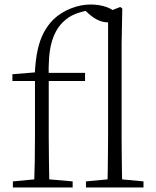

<svg xmlns="http://www.w3.org/2000/svg" viewBox="-20 -831 690 851"><path d="M37 0V-27L154 -38H176L302 -27V0ZM131 0Q133 -56 134 -113Q135 -170 135 -226V-472H35V-502L158 -512L134 -500Q137 -565 147 -610Q157 -655 174.5 -687.5Q192 -720 217 -745Q251 -777 295 -794Q339 -811 382 -811Q422 -811 455.5 -798.5Q489 -786 496 -764Q495 -751 484 -741.5Q473 -732 456 -732Q437 -732 415.5 -741.5Q394 -751 371 -772L354 -788V-799H383V-787Q344 -781 313.5 -769Q283 -757 257 -731Q224 -698 208.5 -642Q193 -586 196 -484V-226Q196 -170 197 -113Q198 -56 199 0ZM166 -472V-508H357V-472ZM361 0V-27L478 -38H499L616 -27V0ZM456 0Q457 -30 457.5 -69Q458 -108 458.5 -149.5Q459 -191 459 -226V-779L513 -800L522 -793L519 -637V-226Q519 -191 519.5 -149.5Q520 -108 520.5 -69Q521 -30 522 0Z"/></svg>

Font: Source Han Serif JP VF
Style: Regular
Weight: 250
Designer: Ryoko NISHIZUKA 西塚涼子 (kana & ideographs); Frank Grießhammer (Latin, Greek & Cyrillic); Wenlong ZHANG 张文龙 (bopomofo); San
Foundry: Adobe
Version: Version 2.001;hotconv 1.1.0;makeotfexe 2.6.0